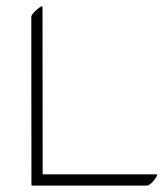

<svg xmlns="http://www.w3.org/2000/svg" viewBox="-20 -555 513 602"><path d="M470.7 -8.3Q477.1 -8.3 463.6 9.3Q450.2 26.9 439.5 26.9H80.6Q78.6 26.9 78.6 24.9L78.1 -501.5Q78.1 -509.8 95.7 -525.1Q113.3 -540.5 113.3 -532.2L113.8 -8.3Z"/></svg>

Font: ML-NILA06_NewLipi
Style: Regular
Weight: 400
Designer: CLT@C-DIT
Version: Version ML-NILA06_NewLipi 2.